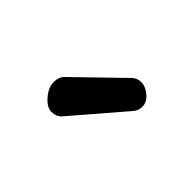

<svg xmlns="http://www.w3.org/2000/svg" viewBox="-41 -864 431 431"><g transform="rotate(-45 175.0 -648.0)"><path d="M209 -567 89 -670Q79 -679 79 -694Q79 -709 96 -723.5Q113 -738 130 -738Q148 -738 157 -727L260 -621Q269 -612 269 -599Q269 -585 257.5 -571.5Q246 -558 232 -558Q218 -558 209 -567Z"/></g></svg>

Font: linja waso lili
Style: Bold
Weight: 400
Designer: Fontworks Inc.
Version: Version 1.000;August 6, 2022;FontCreator 14.0.0.2814 64-bit